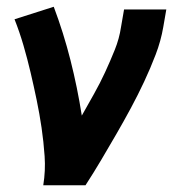

<svg xmlns="http://www.w3.org/2000/svg" viewBox="-20 -548 540 568"><path d="M108 0Q115 -43 112 -86Q109 -129 103 -170Q97 -211 88.5 -252Q80 -293 70.5 -333.5Q61 -374 49.5 -413.5Q38 -453 23 -491L139 -528Q168 -451 188.5 -370Q209 -289 222 -206Q240 -238 258 -270Q276 -302 291 -334.5Q306 -367 319.5 -400.5Q333 -434 338 -468L347 -520H472L463 -468Q456 -427 440.5 -386.5Q425 -346 406.5 -306.5Q388 -267 367 -228Q346 -189 324 -151Q302 -113 279.5 -75Q257 -37 233 0Z"/></svg>

Font: Iosevka Extrabold Oblique
Style: Regular
Weight: 800
Italic angle: -9°
Monospace: yes
Designer: Belleve Invis
Foundry: Belleve Invis
Version: Version 32.5.0; ttfautohint (v1.8.4)